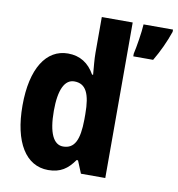

<svg xmlns="http://www.w3.org/2000/svg" viewBox="-85 -888 856 924"><g transform="rotate(10 343.0 -426.0)"><path d="M211 -41C271 -41 306 -66 338 -112H345L370 -51H489V-811H338V-635C338 -604 342 -568 345 -530H340C311 -582 268 -610 209 -610C103 -610 36 -507 36 -326C36 -146 102 -41 211 -41ZM686 -800V-811H542C540 -771 528 -698 520 -664V-651H617C645 -698 669 -750 686 -800ZM262 -165C216 -165 189 -218 189 -327C189 -430 215 -483 262 -483C319 -483 341 -436 341 -337V-310C340 -210 318 -165 262 -165Z"/></g></svg>

Font: Noto Sans Tamil UI Condensed ExtraBold
Style: Regular
Weight: 800
Width: 3
Designer: Jelle Bosma - Monotype Design Team
Foundry: Monotype Imaging Inc.
Version: Version 2.004